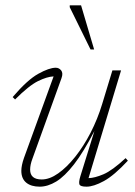

<svg xmlns="http://www.w3.org/2000/svg" viewBox="-20 -690 506 720"><path d="M281.5 -29.5 334 -198.5Q293 -119.5 257.8 -74Q222.5 -28.5 190.8 -9.2Q159 10 129 10Q96.5 10 78.2 -5.2Q60 -20.5 60 -49.5Q60 -69.5 70 -98L181 -403.5Q156.5 -402.5 122.5 -385.8Q88.5 -369 36.5 -317L27.5 -326Q82.5 -390.5 123.5 -413.2Q164.5 -436 189 -436Q201.5 -436 209.5 -425.8Q217.5 -415.5 210.5 -396.5L101.5 -94.5Q93 -72 93 -54Q93 -17 136.5 -17Q166 -17 198.2 -39.8Q230.5 -62.5 262 -102Q293.5 -141.5 319.8 -192.5Q346 -243.5 363 -299.5L401.5 -426H434L312 -22Q335 -22.5 368 -36.5Q401 -50.5 451 -97L459.5 -87.5Q408 -32 369.5 -11Q331 10 304.5 10Q281.5 10 278 1.8Q274.5 -6.5 281.5 -29.5ZM333 -504.5H319.5L241.5 -663V-670H284Z"/></svg>

Font: Newsreader 16pt ExtraLight
Style: Italic
Weight: 275
Italic angle: -17°
Designer: Hugues Gentile
Foundry: Production Type
Version: Version 1.003; ttfautohint (v1.8.3)